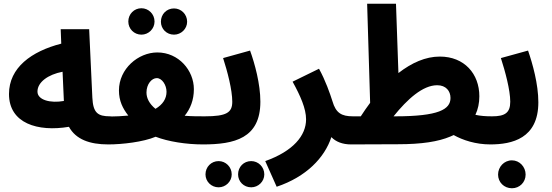

<svg xmlns="http://www.w3.org/2000/svg" viewBox="-20 -766 2945 1025"><path d="M643 -72C643 -112 620 -145 568 -145C502 -145 477 -163 473 -245L456 -610H304L307 -533C148 -492 28 -405 28 -264C28 -107 182 -61 348 -89C385 -22 458 5 558 5C613 5 643 -26 643 -72ZM180 -277C180 -327 236 -368 314 -383L321 -227C249 -214 180 -232 180 -277Z M735 -581C773 -581 805 -612 805 -651C805 -691 773 -722 735 -722C696 -722 665 -691 665 -651C665 -612 696 -581 735 -581ZM909 -581C947 -581 979 -612 979 -650C979 -690 947 -721 909 -721C869 -721 839 -690 839 -650C839 -612 869 -581 909 -581ZM1148 -72C1148 -112 1125 -145 1073 -145C1040 -145 1003 -145 966 -148C996 -185 1015 -232 1015 -290C1015 -390 934 -486 820 -486C718 -486 615 -399 615 -283C615 -228 635 -187 665 -149C632 -146 597 -144 568 -144L558 5C632 5 745 -8 811 -36C878 -10 975 5 1063 5C1118 5 1148 -27 1148 -72ZM762 -272C762 -317 790 -349 817 -349C845 -349 869 -312 869 -276C869 -239 849 -208 810 -185C777 -212 762 -242 762 -272Z M1063 5C1231 5 1370 -27 1370 -223C1370 -318 1340 -427 1315 -496L1171 -456C1194 -385 1220 -286 1220 -223C1220 -165 1190 -145 1073 -145ZM1321 234C1359 234 1391 203 1391 165C1391 125 1359 94 1321 94C1281 94 1251 125 1251 165C1251 203 1281 234 1321 234ZM1147 234C1185 234 1217 203 1217 165C1217 125 1185 94 1147 94C1108 94 1077 125 1077 165C1077 203 1108 234 1147 234Z M1854 5C1909 5 1939 -26 1939 -72C1939 -112 1916 -145 1864 -145C1803 -145 1773 -163 1755 -225C1742 -266 1717 -338 1683 -399L1542 -330C1584 -254 1614 -186 1614 -129C1614 -42 1545 41 1396 94L1457 231C1615 178 1713 76 1749 -34C1773 -9 1809 5 1854 5Z M2683 -72C2683 -112 2660 -145 2607 -145C2573 -145 2545 -147 2518 -153C2532 -183 2539 -216 2539 -252C2539 -372 2459 -464 2328 -464C2252 -464 2178 -431 2107 -376L2094 -746H1940L1956 -217C1939 -194 1922 -170 1906 -145H1864L1854 5L2105 4C2232 4 2320 -10 2384 -37C2390 -40 2396 -42 2402 -45C2450 -18 2519 5 2598 5C2652 5 2683 -26 2683 -72ZM2314 -311C2361 -311 2385 -280 2385 -243C2385 -182 2322 -145 2090 -145H2081C2155 -237 2237 -311 2314 -311Z M2597 5C2713 5 2854 -26 2854 -220C2854 -317 2823 -427 2799 -496L2654 -456C2677 -385 2704 -285 2704 -223C2704 -163 2675 -145 2607 -145ZM2713 239C2754 239 2786 207 2786 166C2786 125 2754 90 2713 90C2671 90 2639 125 2639 166C2639 207 2671 239 2713 239Z"/></svg>

Font: Noto Sans Arabic UI SemiCondensed Extra
Style: Regular
Weight: 800
Width: 4
Designer: Nadine Chahine - Monotype Design Team
Foundry: Monotype Imaging Inc.
Version: Version 1.900